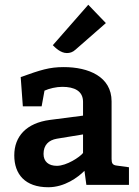

<svg xmlns="http://www.w3.org/2000/svg" viewBox="-20 -777 584 807"><path d="M449 -351C449 -455 352 -495 248 -495C187 -495 151 -483 67 -453L76 -330H155L167 -396C187 -405 216 -412 242 -412C292 -412 329 -395 329 -349V-291L190 -273C91 -260 40 -204 40 -124C40 -45 85 10 183 10C252 10 308 -32 335 -59L343 0H522V-74L471 -81C453 -83 449 -91 449 -109ZM329 -212V-134C316 -117 260 -80 219 -80C184 -80 163 -98 163 -130C163 -167 184 -188 219 -194ZM351 -757 202 -587C213 -576 235 -554 261 -554C273 -554 285 -557 297 -568L425 -680Z"/></svg>

Font: Enriqueta
Style: Bold
Weight: 700
Designer: Viviana Monsalve, Gustavo Ibarra
Foundry: Viviana Monsalve, Gustavo Ibarra
Version: Version 1.002